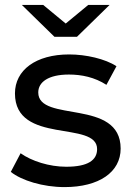

<svg xmlns="http://www.w3.org/2000/svg" viewBox="-20 -757 541 783"><path d="M294 -607 427 -737H340L248 -661L156 -737H69L202 -607ZM136 -380C136 -422 177 -453 261 -453C313 -453 366 -442 414 -411L455 -487C409 -517 331 -535 262 -535C126 -535 41 -471 41 -376C41 -165 376 -268 376 -149C376 -104 339 -77 250 -77C181 -77 109 -100 64 -132L24 -56C68 -21 155 6 243 6C384 6 472 -55 472 -151C472 -357 136 -255 136 -380Z"/></svg>

Font: AWKNG-Font Medium
Style: Regular
Weight: 500
Designer: Awakening Church
Foundry: Awakening Church
Version: Version 1.700;PS 001.700;hotconv 1.0.88;makeotf.lib2.5.64775